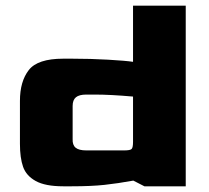

<svg xmlns="http://www.w3.org/2000/svg" viewBox="-20 -654 732 674"><path d="M50 -149V-300Q50 -368 81 -408Q112 -448 202 -448H233Q298 -448 359 -444.5Q420 -441 447 -437V-634H632V0H487L448 -20Q393 -10 346.5 -5Q300 0 232 0H202Q139 0 105.5 -18.5Q72 -37 61 -68.5Q50 -100 50 -149ZM416 -126Q437 -126 442 -131Q447 -136 447 -156V-315Q368 -322 313 -322H283Q258 -322 246.5 -312.5Q235 -303 235 -282V-166Q234 -145 245.5 -135.5Q257 -126 283 -126Z"/></svg>

Font: Gold Bold
Style: Regular
Weight: 400
Designer: jaiki
Version: Version 1.000